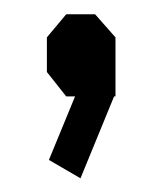

<svg xmlns="http://www.w3.org/2000/svg" viewBox="-20 -207 235 276"><path d="M116.7 -186.5 146 -153.3V-126.5V-103.5V-68.4H144L95.7 49.3L50.3 22.9L87.9 -68.4H75.2L47.4 -103.5V-153.3L75.2 -186.5Z"/></svg>

Font: Gap Sans
Style: Regular
Weight: 400
Designer: Alexandre Liziard and Étienne Ozeray
Foundry: Interstices.io
Version: Version 1.6.1 - December 3. 2014